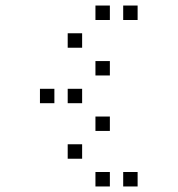

<svg xmlns="http://www.w3.org/2000/svg" viewBox="-20 -696 640 692"><path d="M325 -676Q324 -676 324 -676Q324 -676 324 -675V-625Q324 -624 324 -624Q324 -624 325 -624H375Q376 -624 376 -624Q376 -624 376 -625V-675Q376 -676 376 -676Q376 -676 375 -676ZM425 -676Q424 -676 424 -676Q424 -676 424 -675V-625Q424 -624 424 -624Q424 -624 425 -624H475Q476 -624 476 -624Q476 -624 476 -625V-675Q476 -676 476 -676Q476 -676 475 -676ZM225 -576Q224 -576 224 -576Q224 -576 224 -575V-525Q224 -524 224 -524Q224 -524 225 -524H275Q276 -524 276 -524Q276 -524 276 -525V-575Q276 -576 276 -576Q276 -576 275 -576ZM325 -476Q324 -476 324 -476Q324 -476 324 -475V-425Q324 -424 324 -424Q324 -424 325 -424H375Q376 -424 376 -424Q376 -424 376 -425V-475Q376 -476 376 -476Q376 -476 375 -476ZM125 -376Q124 -376 124 -376Q124 -376 124 -375V-325Q124 -324 124 -324Q124 -324 125 -324H175Q176 -324 176 -324Q176 -324 176 -325V-375Q176 -376 176 -376Q176 -376 175 -376ZM225 -376Q224 -376 224 -376Q224 -376 224 -375V-325Q224 -324 224 -324Q224 -324 225 -324H275Q276 -324 276 -324Q276 -324 276 -325V-375Q276 -376 276 -376Q276 -376 275 -376ZM325 -276Q324 -276 324 -276Q324 -276 324 -275V-225Q324 -224 324 -224Q324 -224 325 -224H375Q376 -224 376 -224Q376 -224 376 -225V-275Q376 -276 376 -276Q376 -276 375 -276ZM225 -176Q224 -176 224 -176Q224 -176 224 -175V-125Q224 -124 224 -124Q224 -124 225 -124H275Q276 -124 276 -124Q276 -124 276 -125V-175Q276 -176 276 -176Q276 -176 275 -176ZM325 -76Q324 -76 324 -76Q324 -76 324 -75V-25Q324 -24 324 -24Q324 -24 325 -24H375Q376 -24 376 -24Q376 -24 376 -25V-75Q376 -76 376 -76Q376 -76 375 -76ZM425 -76Q424 -76 424 -76Q424 -76 424 -75V-25Q424 -24 424 -24Q424 -24 425 -24H475Q476 -24 476 -24Q476 -24 476 -25V-75Q476 -76 476 -76Q476 -76 475 -76Z"/></svg>

Font: Doto
Style: Regular
Weight: 400
Monospace: yes
Version: Version 1.000